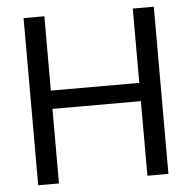

<svg xmlns="http://www.w3.org/2000/svg" viewBox="-51 -758 808 809"><g transform="rotate(-5 353.0 -353.5)"><path d="M78.1 -707H166V-392.6H540V-707H628.9V0H540V-315.4H166V0H78.1Z"/></g></svg>

Font: Pretendard JP Variable
Style: Regular
Weight: 400
Designer: Base glyphs from Inter by Rasmus Andersson; Hangul glyphs from Noto Sans CJK(Source Han Sans) by Jang Soo-young and Kang
Foundry: Kil Hyung-jin
Version: Version 1.307;Glyphs 3.2 (3192)